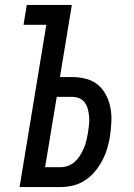

<svg xmlns="http://www.w3.org/2000/svg" viewBox="-20 -755 540 775"><path d="M59 0 167 -655H75L88 -735H270L222 -444H272Q301 -444 328.5 -436.5Q356 -429 376 -412Q396 -395 408.5 -370.5Q421 -346 426 -319Q431 -292 429.5 -263Q428 -234 424 -205Q420 -180 412.5 -155Q405 -130 392.5 -106.5Q380 -83 362.5 -62Q345 -41 322.5 -26.5Q300 -12 274.5 -6Q249 0 224 0ZM162 -80H223Q239 -80 254.5 -85.5Q270 -91 282.5 -102.5Q295 -114 303.5 -128Q312 -142 318.5 -157Q325 -172 328.5 -187.5Q332 -203 335 -218Q337 -234 339 -249.5Q341 -265 340 -280.5Q339 -296 335.5 -311Q332 -326 324 -338.5Q316 -351 302 -357.5Q288 -364 272 -364H209Z"/></svg>

Font: Iosevka SS18 Medium
Style: Italic
Weight: 500
Italic angle: -9°
Monospace: yes
Designer: Belleve Invis
Foundry: Belleve Invis
Version: Version 25.1.1; ttfautohint (v1.8.4)